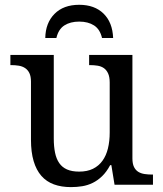

<svg xmlns="http://www.w3.org/2000/svg" viewBox="-20 -763 675 793"><path d="M526.9 -108.9Q526.9 -86.9 533.4 -73.5Q540 -60.1 551.3 -53.2Q562.5 -46.4 577.4 -44.2Q592.3 -42 608.9 -42H611.8V0H453.1L439.9 -81.1H435.1Q419.9 -52.7 401.6 -35.2Q383.3 -17.6 362.8 -7.6Q342.3 2.4 319.8 6.1Q297.4 9.8 272.9 9.8Q233.4 9.8 202.6 -1.5Q171.9 -12.7 150.9 -36.6Q129.9 -60.5 118.9 -97.7Q107.9 -134.8 107.9 -186V-425.8Q107.9 -447.8 101.3 -461.2Q94.7 -474.6 83.5 -481.9Q72.3 -489.3 57.4 -491.7Q42.5 -494.1 25.9 -494.1H22.9V-536.1H202.1V-190.9Q202.1 -158.2 207.3 -132.8Q212.4 -107.4 224.4 -89.8Q236.3 -72.3 256.6 -63.2Q276.9 -54.2 307.1 -54.2Q340.3 -54.2 364 -65.9Q387.7 -77.6 403.1 -98.9Q418.5 -120.1 425.8 -149.9Q433.1 -179.7 433.1 -215.8V-421.9Q433.1 -445.3 426.5 -459.7Q419.9 -474.1 408.9 -481.7Q397.9 -489.3 383.1 -491.7Q368.2 -494.1 351.1 -494.1H348.1V-536.1H526.9ZM447.3 -606H401.4Q393.1 -642.1 368.4 -658Q343.8 -673.8 307.1 -673.8Q270.5 -673.8 245.8 -658Q221.2 -642.1 212.9 -606H167Q168 -668 205.1 -705.6Q242.2 -743.2 307.1 -743.2Q370.6 -743.2 407.7 -706.8Q444.8 -670.4 447.3 -606Z"/></svg>

Font: Droid Serif
Style: Regular
Weight: 400
Designer: Monotype Design team
Foundry: Monotype Imaging Inc.
Version: Version 1.03